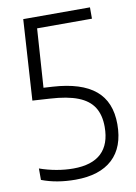

<svg xmlns="http://www.w3.org/2000/svg" viewBox="-85 -796 610 860"><g transform="rotate(-10 220.0 -365.5)"><path d="M415.5 -203.5Q415.5 -99.5 357 -45.2Q298.5 9 188.5 9Q102.5 9 35 -17V-69Q71.5 -56 110.8 -49Q150 -42 187.5 -42Q272 -42 314.8 -82.2Q357.5 -122.5 357.5 -201.5Q357.5 -256 335 -291.2Q312.5 -326.5 264.5 -345.2Q216.5 -364 138.5 -368.5L59 -373.5L82 -740H385.5V-688.5H136L118 -421.5L160 -419Q288.5 -411 352 -358.2Q415.5 -305.5 415.5 -203.5Z"/></g></svg>

Font: Encode Sans Condensed Light
Style: Regular
Weight: 300
Width: 3
Designer: Multiple Designers
Foundry: Impallari Type
Version: Version 2.000